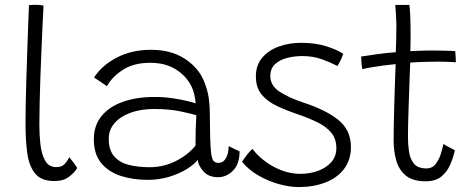

<svg xmlns="http://www.w3.org/2000/svg" viewBox="-20 -736 1979 798"><path d="M301 -38Q291.5 -20.5 267.8 -2Q244 16.5 206.5 16.5Q151.5 16.5 126 -14.8Q100.5 -46 93.2 -100.2Q86 -154.5 86 -223Q86 -259.5 87 -309.8Q88 -360 89.8 -416.5Q91.5 -473 93.5 -528.8Q95.5 -584.5 97.2 -632.8Q99 -681 100.5 -714.5Q115.5 -716 127 -716Q144.5 -716 161 -713Q159 -682.5 157 -635.2Q155 -588 152.5 -532.2Q150 -476.5 148 -418.8Q146 -361 144.8 -308.2Q143.5 -255.5 143.5 -216Q143.5 -174 148.2 -134Q153 -94 168 -67.8Q183 -41.5 214 -41.5Q236 -41.5 247.5 -53Q259 -64.5 267.5 -82.5Q271 -79 278.5 -69.5Q286 -60 292.8 -50.5Q299.5 -41 301 -38Z M594 11.5Q531.5 11.5 480.8 -5.2Q430 -22 400 -59Q370 -96 370 -157Q370 -215 402.5 -254.2Q435 -293.5 491.8 -313.2Q548.5 -333 622.5 -333Q660 -333 696.5 -327.8Q733 -322.5 759.2 -316Q785.5 -309.5 793.5 -306.5Q791.5 -326 787.2 -344.5Q783 -363 775 -378.5Q754 -420.5 710.5 -447.8Q667 -475 604 -475Q536.5 -475 491.5 -446.2Q446.5 -417.5 424.5 -378L371 -414Q402.5 -463.5 464.5 -496.2Q526.5 -529 607.5 -529Q688.5 -529 743.8 -494.5Q799 -460 823.5 -408.5Q836.5 -380.5 844 -348Q851.5 -315.5 852 -264Q852.5 -204.5 853.5 -166.2Q854.5 -128 857 -104.5Q860 -75 867.8 -67Q875.5 -59 889 -59Q907 -59 918.2 -77.2Q929.5 -95.5 930.5 -128.5L976 -106.5Q975 -52 947.5 -25.8Q920 0.5 887 0.5Q846.5 0.5 825.2 -24Q804 -48.5 801.5 -72Q789.5 -54.5 759 -35Q728.5 -15.5 685.8 -2Q643 11.5 594 11.5ZM602 -41Q659 -41 709.8 -66.2Q760.5 -91.5 792.5 -130.5Q792.5 -171 793.5 -200.8Q794.5 -230.5 796 -257Q779.5 -262.5 731.5 -272.8Q683.5 -283 620.5 -283Q566 -283 523.5 -267.8Q481 -252.5 456.5 -224.8Q432 -197 432 -159.5Q432 -112.5 454 -86.8Q476 -61 514.5 -51Q553 -41 602 -41Z M1221.5 41.5Q1183.5 41.5 1139.2 29.2Q1095 17 1054.2 -6.5Q1013.5 -30 986 -63.5Q993 -75 1006.2 -92.2Q1019.5 -109.5 1029.5 -117Q1049 -90.5 1080.2 -66.8Q1111.5 -43 1149.8 -28.2Q1188 -13.5 1228 -13.5Q1269.5 -13.5 1303.5 -26.5Q1337.5 -39.5 1357.8 -63.2Q1378 -87 1378 -120Q1378 -158 1357.8 -183.2Q1337.5 -208.5 1302.2 -226.2Q1267 -244 1222 -259.5Q1171 -276.5 1130.5 -295.8Q1090 -315 1066.8 -343.8Q1043.5 -372.5 1043.5 -418.5Q1043.5 -464.5 1069.2 -495.5Q1095 -526.5 1137.8 -542.2Q1180.5 -558 1231.5 -558Q1293.5 -558 1339.2 -542.8Q1385 -527.5 1406.5 -512.5Q1403 -501 1395.8 -485.8Q1388.5 -470.5 1382 -461.5Q1355.5 -476 1318.5 -489.5Q1281.5 -503 1236.5 -503Q1203 -503 1172.5 -495Q1142 -487 1122.8 -469Q1103.5 -451 1103.5 -420Q1103.5 -379.5 1143 -354.2Q1182.5 -329 1237 -311Q1333.5 -280 1386 -237.8Q1438.5 -195.5 1438.5 -125Q1438.5 -71 1410 -33.8Q1381.5 3.5 1332.2 22.5Q1283 41.5 1221.5 41.5Z M1870.5 -111.5Q1864.5 -83.5 1852 -53.5Q1839.5 -23.5 1815.2 -3Q1791 17.5 1749 17.5Q1695.5 17.5 1666.8 -6.2Q1638 -30 1627 -68.8Q1616 -107.5 1616 -151.5Q1616 -174 1616.5 -209Q1617 -244 1618.2 -283.8Q1619.5 -323.5 1620.5 -361Q1621.5 -398.5 1622.8 -427.5Q1624 -456.5 1624.5 -469.5Q1569 -464 1531.5 -457.5Q1494 -451 1486 -448.5Q1483.5 -460 1482.2 -477Q1481 -494 1481 -501Q1508.5 -505.5 1548.8 -511Q1589 -516.5 1625 -519Q1626 -543.5 1626.8 -574.5Q1627.5 -605.5 1627.5 -634.5Q1627 -657.5 1625.5 -678.8Q1624 -700 1623 -715.5H1681.5Q1683 -707 1684.8 -674.5Q1686.5 -642 1686.5 -596.5Q1686.5 -581 1686.2 -559Q1686 -537 1685.5 -523.5Q1700 -524 1722 -525Q1744 -526 1757.5 -526Q1782.5 -526 1807.2 -525.8Q1832 -525.5 1850 -524.8Q1868 -524 1872 -523.5Q1873 -516.5 1873.8 -500.8Q1874.5 -485 1874.5 -477Q1869 -478 1839 -479Q1809 -480 1779 -479.5Q1757 -479.5 1731 -478.5Q1705 -477.5 1685 -476Q1684.5 -461.5 1683.2 -431.2Q1682 -401 1680.8 -363.2Q1679.5 -325.5 1678.2 -287.2Q1677 -249 1676.2 -217Q1675.5 -185 1675.5 -167.5Q1675.5 -137 1679.8 -106.8Q1684 -76.5 1700.2 -56.2Q1716.5 -36 1752.5 -36Q1777 -36 1791.2 -55Q1805.5 -74 1812.8 -98.2Q1820 -122.5 1823 -138Q1826.5 -135 1837 -129.2Q1847.5 -123.5 1857.8 -118.2Q1868 -113 1870.5 -111.5Z"/></svg>

Font: Grandstander ExtraLight
Style: Regular
Weight: 200
Designer: Tyler Finck
Foundry: Etcetera Type Co
Version: Version 1.200; ttfautohint (v1.8.3)